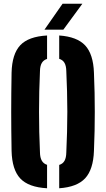

<svg xmlns="http://www.w3.org/2000/svg" viewBox="-20 -999 568 1028"><path d="M232 9Q132.5 3.5 88.5 -43.5Q44.5 -90.5 42 -191Q41 -247.5 40.5 -299Q40 -350.5 40 -400.5Q40 -450.5 40.5 -502.2Q41 -554 42 -610Q44.5 -710 88.5 -756.8Q132.5 -803.5 232 -809V-683.5Q213 -677.5 203.8 -661.8Q194.5 -646 194 -618Q191.5 -563.5 190.2 -509Q189 -454.5 189 -400.5Q189 -346.5 190.2 -292.2Q191.5 -238 194 -183Q194.5 -155 203.8 -138.8Q213 -122.5 232 -116.5ZM297 9V-116Q316.5 -122 325.5 -138.2Q334.5 -154.5 335 -183Q337.5 -238 339 -292.2Q340.5 -346.5 340.5 -400.5Q340.5 -454.5 339 -509Q337.5 -563.5 335 -618Q334.5 -646 325.5 -662Q316.5 -678 297 -684V-809Q392.5 -802.5 436 -755.8Q479.5 -709 483 -610Q485.5 -553.5 486.5 -501.8Q487.5 -450 487.5 -399.8Q487.5 -349.5 486.5 -298.2Q485.5 -247 483 -191Q479.5 -91.5 436 -44.5Q392.5 2.5 297 9ZM218 -840 315 -979H421L319 -840Z"/></svg>

Font: Big Shoulders Stencil Text Thin Black
Style: Regular
Weight: 900
Version: Version 2.001